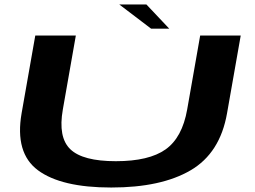

<svg xmlns="http://www.w3.org/2000/svg" viewBox="-20 -833 1138 857"><path d="M476.5 4Q253.5 4 149.5 -73Q45.5 -150 76.5 -328L137.5 -674.5H318.5L260.5 -344.5Q238.5 -220 294 -166.8Q349.5 -113.5 497 -113.5Q645 -113.5 719.2 -166.2Q793.5 -219 815.5 -344.5L873.5 -674.5H1054.5L993.5 -328Q962.5 -150 831 -73Q699.5 4 476.5 4ZM654.5 -705 512.5 -813H633.5L735.5 -705Z"/></svg>

Font: Anybody UltraExpanded SemiBold
Style: Italic
Weight: 600
Width: 9
Italic angle: -10°
Designer: Tyler Finck
Foundry: Etcetera Type Company
Version: Version 1.010; ttfautohint (v1.8.3) -l 8 -r 50 -G 200 -x 14 